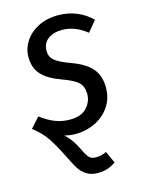

<svg xmlns="http://www.w3.org/2000/svg" viewBox="-117 -605 658 885"><g transform="rotate(-15 212.0 -163.0)"><path d="M376 -160Q376 -107 349 -68Q322 -29 278.5 -8.5Q235 12 186 12Q163 12 133 5Q154 24 167 43.5Q180 63 192 88Q205 116 216 128Q227 140 249 140Q264 140 275 137Q286 134 299 128L325 185Q306 198 286 205Q266 212 239 212Q207 212 185 198Q163 184 149 161.5Q135 139 116 99Q88 43 63.5 6Q39 -31 -3 -63L40 -111Q75 -85 107.5 -72Q140 -59 179 -59Q232 -59 258.5 -87.5Q285 -116 285 -152Q285 -189 264.5 -208.5Q244 -228 188 -248Q124 -271 95.5 -303.5Q67 -336 67 -387Q67 -426 89 -460.5Q111 -495 152 -516.5Q193 -538 248 -538Q342 -538 408 -474L366 -423Q310 -468 249 -468Q206 -468 180.5 -448Q155 -428 155 -392Q155 -364 176 -346.5Q197 -329 249 -310Q314 -287 345 -252Q376 -217 376 -160Z"/></g></svg>

Font: Fira Sans Condensed
Style: Italic
Weight: 400
Width: 3
Italic angle: -8°
Designer: bBox Type GmbH & Carrois Corporate GbR & Edenspiekermann AG
Foundry: bBox Type GmbH & Carrois Corporate GbR & Edenspiekermann AG
Version: Version 4.301